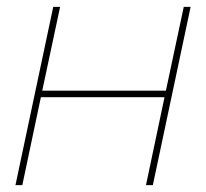

<svg xmlns="http://www.w3.org/2000/svg" viewBox="-20 -539 600 559"><path d="M25 0 135 -519H155L103 -275H463L515 -519H535L425 0H405L459 -256H99L45 0Z"/></svg>

Font: Raleway Thin
Style: Italic
Weight: 100
Italic angle: -12°
Designer: Matt McInerney, Pablo Impallari, Rodrigo Fuenzalida
Foundry: Matt McInerney, Pablo Impallari, Rodrigo Fuenzalida
Version: Version 4.026